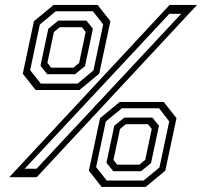

<svg xmlns="http://www.w3.org/2000/svg" viewBox="-20 -720 820 780"><path d="M17.5 0 669 -700H780.5L129 0ZM80.2 -34.5H128.5L716 -663.8H667.8ZM124.5 -354.5 72.5 -420.5 118 -634 198 -700H376.5L428.5 -634L383 -420.5L303 -354.5ZM145.5 -380.5H295.2L359.5 -433.8L399.2 -620.8L357.5 -674.2H206.5L141.8 -620.5L102.5 -435.2ZM171.8 -418.5 144.5 -453 176.2 -603 216.8 -636.2H331L357.5 -603.2L325.2 -451.2L284.8 -418.5ZM188 -445H278L301.5 -464.5L328 -590L313 -609.5H223L199 -590L172.5 -464.5ZM393 39.5 341 -26.5 386.5 -240 466.5 -306H645L697 -240L651.5 -26.5L571.5 39.5ZM413.8 13.5H563.5L627.8 -39.8L667.5 -226.8L626 -280.2H475L409.8 -226.5L370.5 -41.2ZM440 -24.5 412.5 -59 444.2 -209 485 -242.2H599.2L625.8 -209.2L593.5 -57.2L553 -24.5ZM456 -51H546L570 -70.5L596.5 -196L581 -215.5H491L467.5 -196L441 -70.5Z"/></svg>

Font: Tourney Thin
Style: Italic
Weight: 100
Italic angle: -12°
Designer: Tyler Finck
Foundry: Etcetera Type Co
Version: Version 1.015